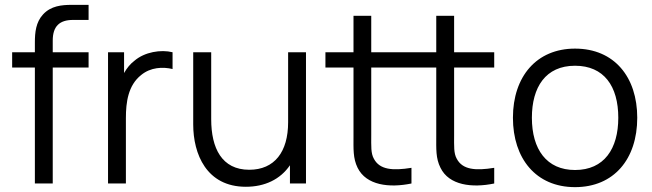

<svg xmlns="http://www.w3.org/2000/svg" viewBox="-20 -755 2682 790"><path d="M123.5 0H197V-477H344.5V-540H197V-588C197 -646.5 224.5 -673 280.5 -673H344.5V-735H275.5C234 -735 189.5 -731 157 -695.5C127.5 -663.5 123.5 -621.5 123.5 -580V-540H30V-477H123.5Z M424.5 0H498V-269.5C498 -334 507 -404 561 -446.5C600 -478.5 650 -480.5 690 -471V-540C642.5 -552 575 -541.5 532.5 -504.5C516.5 -492.5 502 -475 490.5 -454.5V-540H424.5Z M991.5 13.5C1069 13.5 1133 -16.5 1173 -75V0H1239V-540H1165.5V-252C1165.5 -130 1109.5 -56.5 1005.5 -56.5C892.5 -56.5 849 -145.5 849 -264.5V-540H775V-243C775 -121.5 829.5 13.5 991.5 13.5Z M1673 0V-64.5C1595.5 -52 1542.5 -56.5 1518.5 -101.5C1505.5 -124.5 1507.5 -153 1507.5 -198.5V-477H1775V-195.5C1775 -142.5 1772.5 -104 1792.5 -64.5C1827.5 7.5 1922.5 19 2013.5 0V-64.5C1936.5 -52 1883.5 -56.5 1859.5 -101.5C1846.5 -124.5 1848.5 -153 1848.5 -198.5V-477H2013.5V-540H1848.5V-690H1775V-540H1507.5V-690H1434.5V-540H1319V-477H1434.5V-195.5C1434.5 -142.5 1432 -104 1451.5 -64.5C1487 7.5 1581.5 19 1673 0Z M2346 15C2506 15 2602 -100.5 2602 -270.5C2602 -437.5 2508 -555 2346 -555C2188 -555 2090.5 -440.5 2090.5 -270.5C2090.5 -103 2185 15 2346 15ZM2346 -55.5C2229 -55.5 2168.5 -140.5 2168.5 -270.5C2168.5 -396.5 2225 -484.5 2346 -484.5C2465 -484.5 2524 -400.5 2524 -270.5C2524 -143 2466 -55.5 2346 -55.5Z"/></svg>

Font: Hauora
Style: Regular
Weight: 400
Designer: Mikhail Sharanda
Foundry: WCYS & Co.
Version: Version 1.010